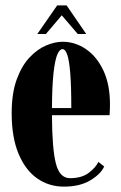

<svg xmlns="http://www.w3.org/2000/svg" viewBox="-20 -685 452 715"><path d="M218 10Q162 10 118.2 -20.8Q74.5 -51.5 49 -112.5Q23.5 -173.5 23.5 -263.5Q23.5 -337.5 42 -388.5Q60.5 -439.5 89.5 -470.5Q118.5 -501.5 151.2 -515.5Q184 -529.5 213 -529.5Q260 -529.5 300.2 -502Q340.5 -474.5 365 -422.5Q389.5 -370.5 389.5 -296.5Q389.5 -277 388 -256H173.5Q174 -131.5 188 -76.5Q202 -21.5 240.5 -21.5Q284 -21.5 310 -41Q336 -60.5 346.5 -82L368 -65Q355.5 -37 316.5 -13.5Q277.5 10 218 10ZM213 -502Q202 -502 193.5 -482.2Q185 -462.5 179.5 -414.8Q174 -367 173.5 -282.5H245.5Q245.5 -366 241.5 -413.8Q237.5 -461.5 230.2 -481.8Q223 -502 213 -502ZM119 -558.5 193 -665H228L301 -558.5H269.5L210 -628L151 -558.5Z"/></svg>

Font: Imbue 50pt Black
Style: Regular
Weight: 900
Designer: Tyler Finck
Foundry: Etcetera Type Company
Version: Version 1.102; ttfautohint (v1.8.3)